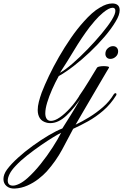

<svg xmlns="http://www.w3.org/2000/svg" viewBox="-141 -706 715 1115"><path d="M151 9Q147 9 142 8.5Q137 8 132 7Q103 0 90.5 -19.5Q78 -39 78 -67Q78 -89 84.5 -114.5Q91 -140 101 -168Q118 -212 143.5 -265.5Q169 -319 201.5 -375.5Q234 -432 270.5 -485Q307 -538 346 -581Q369 -607 392.5 -628Q416 -649 439 -662Q478 -686 511 -686Q531 -686 542.5 -676.5Q554 -667 554 -647Q554 -634 548.5 -617.5Q543 -601 530 -580Q505 -538 465.5 -492Q426 -446 380 -402.5Q334 -359 287.5 -323Q241 -287 200 -264Q180 -228 162 -187.5Q144 -147 133 -110.5Q122 -74 122 -48Q122 -28 130 -16Q138 -4 155 -4Q177 -4 206 -24Q235 -44 266.5 -78.5Q298 -113 326 -159Q331 -165 336 -165Q339 -165 340.5 -161Q342 -157 340 -153Q291 -78 244.5 -34.5Q198 9 151 9ZM207 -283Q239 -301 281.5 -338Q324 -375 368 -420.5Q412 -466 449.5 -511Q487 -556 508 -590Q519 -608 524 -621Q529 -634 529 -643Q529 -661 513 -661Q492 -661 457 -632Q432 -611 410 -585.5Q388 -560 379 -548Q333 -487 290 -415.5Q247 -344 207 -283ZM500 -364Q486 -364 478.5 -372.5Q471 -381 471 -393Q471 -413 485 -425.5Q499 -438 515 -438Q529 -438 537 -429.5Q545 -421 545 -408Q545 -389 531 -376.5Q517 -364 500 -364ZM-56 389Q-85 390 -103 374.5Q-121 359 -121 334Q-121 321 -116 307Q-111 293 -100 278Q-77 247 -37.5 211Q2 175 49 141Q96 107 141.5 80Q187 53 221 40Q240 10 270 -38Q300 -86 331 -141Q327 -138 324 -138Q320 -138 319 -142Q318 -146 319 -149Q348 -191 373 -232Q398 -273 423 -314Q427 -318 438 -320Q449 -322 461 -322Q474 -322 484 -320Q494 -318 492 -313Q492 -313 478.5 -290.5Q465 -268 443.5 -231Q422 -194 396 -150Q370 -106 344.5 -62Q319 -18 298 18Q336 0 377.5 -25.5Q419 -51 457 -84Q495 -117 520 -159Q525 -165 529 -165Q534 -165 535 -161Q536 -157 534 -153Q501 -100 458.5 -63.5Q416 -27 371 -2Q326 23 284 42Q256 96 220 162.5Q184 229 131 289Q111 311 82 333.5Q53 356 18 371.5Q-17 387 -56 389ZM-66 372Q-51 372 -29 361.5Q-7 351 19 328Q57 294 95 246.5Q133 199 164.5 150Q196 101 214 65Q199 72 167 91.5Q135 111 96 138Q57 165 18 195.5Q-21 226 -50 257Q-74 282 -85 304Q-96 326 -96 342Q-96 372 -66 372Z"/></svg>

Font: Fleur De Leah
Style: Regular
Weight: 400
Designer: Robert E. Leuschke
Foundry: Robert E. Leuschke
Version: Version 1.010; ttfautohint (v1.8.3)